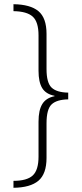

<svg xmlns="http://www.w3.org/2000/svg" viewBox="-20 -734 388 912"><path d="M44 125Q108 125 135.5 99.5Q163 74 163 10V-156Q163 -211 181 -240Q199 -269 239 -277V-279Q198 -287 180.5 -315.5Q163 -344 163 -398V-566Q163 -630 135.5 -655Q108 -680 44 -681V-714Q124 -713 162.5 -681Q201 -649 201 -573V-406Q201 -341 225 -318Q249 -295 304 -294V-262Q249 -261 225 -238Q201 -215 201 -148V16Q201 92 162.5 124.5Q124 157 44 158Z"/></svg>

Font: Noto Sans Lao UI Cond ExtLt
Style: Regular
Weight: 200
Width: 3
Designer: Monotype Design Team
Foundry: Monotype Imaging Inc.
Version: Version 2.000; ttfautohint (v1.8.4.7-5d5b)